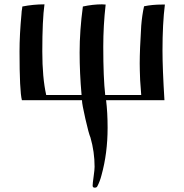

<svg xmlns="http://www.w3.org/2000/svg" viewBox="-20 -462 846 885"><path d="M469 0Q476 56 476 127Q476 244 448 345Q441 373 429 396Q426 403 417 403Q407 403 407 394Q407 384 411.5 352Q416 320 416 307Q416 238 397 172Q389 154 373.5 85.5Q358 17 358 2V0H81Q70 -42 70 -225Q70 -302 79 -397Q79 -404 80 -410.5Q81 -417 82 -423Q83 -429 83 -432Q133 -442 185 -442Q175 -370 175 -225Q175 -104 193 -24H356Q347 -125 347 -220Q347 -321 362 -432Q408 -442 450 -442Q452 -442 458 -441.5Q464 -441 467 -441Q456 -344 456 -247Q456 -103 465 -24H631L626 -92Q624 -142 624 -170Q624 -232 631 -344Q635 -393 644 -433Q681 -441 727 -441H740Q729 -353 729 -229Q729 -146 738 0Z"/></svg>

Font: Ponomar Unicode TT
Style: Regular
Weight: 400
Designer: Vladislav V. Dorosh, Yuri A.W. Shardt, Nikita Simmons, Aleksandr Andreev
Foundry: Ponomar Project
Version: 1.1